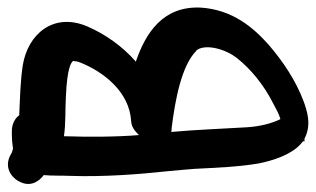

<svg xmlns="http://www.w3.org/2000/svg" viewBox="-184 -576 813 494"><g transform="rotate(-90 223.0 -329.5)"><path d="M2 -686C-13 -657 4 -635 19 -624C17 -604 18 -578 17 -556C14 -471 21 -379 29 -305C31 -280 34 -255 35 -237C38 -181 40 -123 49 -71C55 -40 71 18 106 43V47H113C149 66 185 53 208 45C264 24 312 -9 354 -45C398 -84 445 -138 450 -221C454 -318 384 -362 311 -387C350 -421 382 -466 402 -513C438 -599 382 -665 301 -678C262 -684 218 -685 173 -687C164 -700 147 -706 133 -706H122C111 -706 100 -705 87 -703L77 -706L68 -711C31 -728 7 -698 2 -686ZM119 -572C152 -567 187 -569 220 -567C295 -564 313 -553 313 -546H312C312 -543 312 -538 309 -531C285 -470 233 -403 157 -399C141 -398 130 -387 122 -379C117 -438 117 -511 119 -572ZM130 -296C132 -295 135 -295 139 -295C213 -286 301 -269 338 -232H339C357 -212 346 -161 321 -128C292 -91 251 -58 206 -35C189 -26 177 -19 163 -15C152 -37 144 -68 142 -102C138 -167 136 -229 130 -296Z"/></g></svg>

Font: Stray Cat
Style: ExBlk
Weight: 1000
Version: Version 1.0